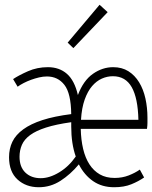

<svg xmlns="http://www.w3.org/2000/svg" viewBox="-20 -774 640 806"><path d="M143 12Q89 12 53.5 -20.5Q18 -53 18 -114Q18 -150 32 -179Q46 -208 77.5 -231Q109 -254 158.5 -270Q208 -286 279 -295Q278 -382 250.5 -417.5Q223 -453 177 -453Q161 -453 144 -449Q127 -445 110.5 -439Q94 -433 79.5 -425.5Q65 -418 54 -410L35 -442Q59 -458 97.5 -475Q136 -492 181 -492Q229 -492 261 -464Q293 -436 307 -375Q330 -436 370 -464Q410 -492 455 -492Q492 -492 519 -475Q546 -458 564 -428.5Q582 -399 590.5 -360.5Q599 -322 599 -280Q599 -269 599 -258Q599 -247 597 -233H319Q320 -187 329 -149Q338 -111 355.5 -84Q373 -57 399 -42Q425 -27 461 -27Q493 -27 520 -37.5Q547 -48 567 -62L585 -29Q562 -13 531.5 -0.5Q501 12 459 12Q408 12 371 -13.5Q334 -39 311 -84Q276 -42 234 -15Q192 12 143 12ZM151 -26Q188 -26 228.5 -50.5Q269 -75 298 -117Q279 -171 279 -243V-261Q215 -252 173 -238.5Q131 -225 106.5 -207Q82 -189 72 -166Q62 -143 62 -116Q62 -73 86.5 -49.5Q111 -26 151 -26ZM454 -454Q430 -454 407.5 -444Q385 -434 366.5 -412.5Q348 -391 335.5 -356Q323 -321 320 -271H561Q559 -362 533 -408Q507 -454 454 -454ZM288 -572 264 -595 398 -754 432 -723Z"/></svg>

Font: Source Code Pro Light
Style: Regular
Weight: 300
Monospace: yes
Designer: Paul D. Hunt, Teo Tuominen
Foundry: Adobe Systems Incorporated
Version: Version 2.030;PS 1.000;hotconv 16.6.51;makeotf.lib2.5.65220